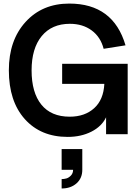

<svg xmlns="http://www.w3.org/2000/svg" viewBox="-20 -755 778 1080"><path d="M576.7 0V-95.2Q552.2 -43.9 494.1 -14.4Q436 15.1 360.4 15.1Q209.5 15.1 119.6 -85Q29.8 -185.1 29.8 -359.9Q29.8 -528.3 123.8 -631.6Q217.8 -734.9 369.6 -734.9Q617.2 -734.9 686 -500L563 -480.5Q545.9 -546.9 495.6 -584Q445.3 -621.1 373 -621.1Q271.5 -621.1 214.6 -552Q157.7 -482.9 157.7 -358.9Q157.7 -234.4 212.6 -166.5Q267.6 -98.6 372.1 -98.6Q457 -98.6 509.8 -146.5Q562.5 -194.3 566.9 -283.2H329.6V-396H698.2V0ZM326.7 252.4Q339.8 252.4 353.3 248.8Q366.7 245.1 378.9 232.4Q391.1 219.7 391.1 200.2H326.7V83.5H442.9V200.2Q442.9 247.6 410.4 276.4Q377.9 305.2 326.7 305.2Z"/></svg>

Font: Vela Sans Bd
Style: Bold
Weight: 700
Designer: Principal design: Mikhail Sharanda - project Manrope.
Design modification: Ravid Balaliev
Foundry: Mikhail Sharanda
Version: Version 1.001